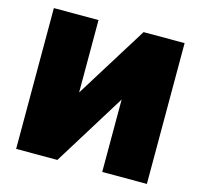

<svg xmlns="http://www.w3.org/2000/svg" viewBox="-102 -811 964 922"><g transform="rotate(15 380.0 -350.0)"><path d="M55 0V-700H277V-340L501 -700H705V0H483V-360L260 0Z"/></g></svg>

Font: Golos Text ExtraBold
Style: Regular
Weight: 800
Designer: A.Korolkova, Vitaly Kuzmin
Foundry: ParaType Ltd
Version: Version 2.004